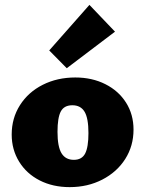

<svg xmlns="http://www.w3.org/2000/svg" viewBox="-20 -758 595 788"><path d="M28 -206Q28 -273 62 -326.5Q96 -380 155.5 -410Q215 -440 289 -440Q358 -440 412.5 -412.5Q467 -385 497.5 -336.5Q528 -288 528 -226Q528 -159 494 -105.5Q460 -52 400 -21Q340 10 266 10Q197 10 143 -17.5Q89 -45 58.5 -94.5Q28 -144 28 -206ZM343 -212Q343 -273 327 -299.5Q311 -326 277 -326Q243 -326 229.5 -300.5Q216 -275 216 -217Q216 -156 232.5 -129Q249 -102 283 -102Q316 -102 329.5 -128Q343 -154 343 -212ZM182 -551 347 -738 452 -628 254 -478Z"/></svg>

Font: Ysabeau Heavy
Style: Regular
Weight: 800
Designer: Christian Thalmann (Catharsis Fonts)
Version: Version 0.003